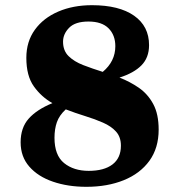

<svg xmlns="http://www.w3.org/2000/svg" viewBox="-20 -705 690 740"><path d="M334.5 -685Q439 -685 496.8 -644.5Q554.5 -604 554.5 -531Q554.5 -483 525.2 -453.2Q496 -423.5 440.5 -406Q480.5 -390.5 515 -366.8Q549.5 -343 570.5 -304.2Q591.5 -265.5 591.5 -205.5Q591.5 -134.5 555.8 -85.2Q520 -36 457 -10.5Q394 15 313 15Q241.5 15 184 -4.8Q126.5 -24.5 93 -62.8Q59.5 -101 59.5 -156.5Q59.5 -213 90.8 -248Q122 -283 182 -307.5Q139.5 -331.5 110.5 -372Q81.5 -412.5 81.5 -482Q81.5 -545 114.5 -590.5Q147.5 -636 204.8 -660.5Q262 -685 334.5 -685ZM223 -544.5Q223 -509.5 244.5 -488.5Q266 -467.5 301 -454Q336 -440.5 376 -428Q424.5 -468.5 424.5 -527Q424.5 -569.5 398.5 -595.8Q372.5 -622 321 -622Q270 -622 246.5 -598Q223 -574 223 -544.5ZM190 -174Q190 -106.5 227 -76.5Q264 -46.5 322 -46.5Q381 -46.5 413.5 -71.2Q446 -96 446 -143.5Q446 -177 427.2 -197.8Q408.5 -218.5 377.2 -232.2Q346 -246 308.5 -257.5Q271 -269 233.5 -283.5Q208.5 -260.5 199.2 -234Q190 -207.5 190 -174Z"/></svg>

Font: Newsreader 16pt ExtraBold
Style: Regular
Weight: 800
Designer: Hugues Gentile
Foundry: Production Type
Version: Version 1.003; ttfautohint (v1.8.3)